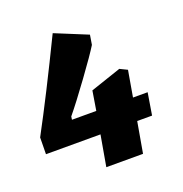

<svg xmlns="http://www.w3.org/2000/svg" viewBox="-112 -598 763 801"><g transform="rotate(-20 269.0 -198.0)"><path d="M250 -34H8L9 -108Q94 -266 207 -499L351 -440L344 -397Q322 -361 260.5 -276.5Q199 -192 161 -146L159 -132H267L281 -218L417 -264L450 -248L430 -132H495L479 -34H413L389 103H226Z"/></g></svg>

Font: Grenze Black
Style: Italic
Weight: 900
Italic angle: -10°
Designer: Renata Polastri
Foundry: Omnibus-Type
Version: Version 1.002; ttfautohint (v1.8)